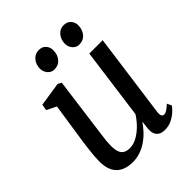

<svg xmlns="http://www.w3.org/2000/svg" viewBox="-214 -875 1006 1006"><g transform="rotate(-45 289.0 -372.0)"><path d="M180 10Q146 10 118.8 -2Q91.5 -14 75.2 -41.5Q59 -69 58.5 -116Q58.5 -133 60.2 -154.5Q62 -176 64.8 -200Q67.5 -224 70.8 -247.8Q74 -271.5 77.5 -291.5L105.5 -478L52 -504.5L58 -538.5L191.5 -559L211.5 -548L177 -288.5Q174.5 -268 171.5 -246.8Q168.5 -225.5 165.8 -205Q163 -184.5 161.2 -166Q159.5 -147.5 159.5 -132Q159.5 -101 167 -83.8Q174.5 -66.5 188.5 -59.8Q202.5 -53 222.5 -53Q248.5 -53 275.8 -68Q303 -83 327 -107.2Q351 -131.5 368 -158.5L421.5 -554H520.5L457 -87Q454.5 -68.5 459 -59.5Q463.5 -50.5 472 -50.5Q482 -50.5 493.8 -57.5Q505.5 -64.5 523 -81L535 -56Q530 -47.5 513.8 -31.8Q497.5 -16 473.2 -3.2Q449 9.5 419 9.5Q387.5 9.5 373 -7.5Q358.5 -24.5 360 -52Q360 -54 360.5 -59.8Q361 -65.5 362 -73Q363 -80.5 363.8 -88.2Q364.5 -96 365.5 -102.5L364 -103Q349 -81.5 330.2 -61.2Q311.5 -41 288.2 -25Q265 -9 238 0.5Q211 10 180 10ZM233 -624Q211.5 -624 196.8 -641.2Q182 -658.5 182.5 -682.5Q183 -712.5 201.2 -733.5Q219.5 -754.5 247 -754.5Q273 -754.5 287 -738Q301 -721.5 300.5 -699Q300.5 -667 282.2 -645.5Q264 -624 233 -624ZM418 -624Q396.5 -624 381.5 -641.2Q366.5 -658.5 367 -682.5Q368 -712.5 385.8 -733.5Q403.5 -754.5 431.5 -754.5Q457 -754.5 471.5 -738Q486 -721.5 485.5 -699Q485 -667 466.8 -645.5Q448.5 -624 418 -624Z"/></g></svg>

Font: Merriweather 36pt
Style: Italic
Weight: 400
Italic angle: -7.8°
Version: Version 2.101